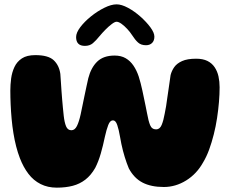

<svg xmlns="http://www.w3.org/2000/svg" viewBox="-20 -865 1058 883"><path d="M241 -2Q199.5 -2 166.8 -18.5Q134 -35 110.8 -65.5Q87.5 -96 71.5 -137.5Q62 -162 54.5 -191Q47 -220 41.8 -252.2Q36.5 -284.5 33.5 -317.8Q30.5 -351 29 -384Q27.5 -417 27.5 -448.5Q27.5 -475.5 31.2 -504Q35 -532.5 46.5 -557Q58 -581.5 80.8 -596.5Q103.5 -611.5 142.5 -611.5Q202 -611.5 227 -588Q252 -564.5 257.5 -525Q259 -505.5 260.2 -486Q261.5 -466.5 262.8 -447Q264 -427.5 265.8 -408.2Q267.5 -389 269.2 -370.2Q271 -351.5 273 -333Q276.5 -301.5 284 -283.8Q291.5 -266 308.5 -266Q324 -266 333.8 -285.5Q343.5 -305 351 -339.5Q355 -359 359.5 -380.5Q364 -402 368.5 -424Q373 -446 377.5 -466.5Q382 -487 386 -505Q398.5 -554 427.2 -581.8Q456 -609.5 507 -609.5Q537 -609.5 558 -597.2Q579 -585 593.8 -563.2Q608.5 -541.5 618 -513Q622.5 -498.5 626.8 -482.2Q631 -466 634.8 -448.5Q638.5 -431 642.2 -413.2Q646 -395.5 649.5 -378.2Q653 -361 656 -345.5Q662.5 -308.5 670.5 -289.2Q678.5 -270 698 -270Q715 -270 723.5 -290.5Q732 -311 737.5 -342.5Q741 -358 743.8 -376.2Q746.5 -394.5 749.2 -413.8Q752 -433 754.8 -452Q757.5 -471 760 -488.2Q762.5 -505.5 764.5 -519.5Q769.5 -539.5 781.5 -556.5Q793.5 -573.5 817.5 -584.2Q841.5 -595 882 -595Q913 -595 933.8 -584.8Q954.5 -574.5 967 -556Q979.5 -537.5 984.8 -513.8Q990 -490 990 -463.5Q990 -432 987 -395.8Q984 -359.5 978.2 -321.8Q972.5 -284 963.2 -247.2Q954 -210.5 942 -177.5Q930 -144.5 914 -118Q884.5 -65 836 -35Q787.5 -5 733.5 -5Q675 -5 635.8 -25.2Q596.5 -45.5 572.5 -90.5Q567.5 -102.5 562.8 -115.5Q558 -128.5 553.8 -142.5Q549.5 -156.5 545.5 -171.8Q541.5 -187 538.2 -203Q535 -219 532 -236Q526.5 -268.5 519.2 -290Q512 -311.5 499.5 -311.5Q486 -311.5 477.8 -290Q469.5 -268.5 462.5 -236.5Q454 -195.5 443.5 -159Q433 -122.5 418 -93Q398.5 -59 372.8 -39Q347 -19 314.5 -10.5Q282 -2 241 -2ZM370.5 -654Q330 -654 330 -694.5Q330 -714.5 349.2 -740Q368.5 -765.5 398.2 -789.5Q428 -813.5 459.8 -829.2Q491.5 -845 516.5 -845Q539 -845 568.8 -829Q598.5 -813 626 -788.5Q653.5 -764 671.8 -739.2Q690 -714.5 690 -696.5Q690 -678 679.5 -667.5Q669 -657 651.5 -657Q628.5 -657 614.8 -669.5Q601 -682 587 -704Q578.5 -717.5 565.2 -731.8Q552 -746 538.8 -755.5Q525.5 -765 516 -765Q508 -765 493.8 -754.2Q479.5 -743.5 464.5 -728.2Q449.5 -713 438 -699Q421.5 -678.5 407 -666.2Q392.5 -654 370.5 -654Z"/></svg>

Font: Gluten
Style: Bold
Weight: 700
Designer: Tyler Finck
Foundry: Etcetera Type Company
Version: Version 1.204